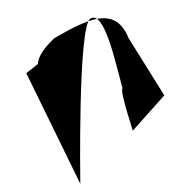

<svg xmlns="http://www.w3.org/2000/svg" viewBox="-177 -738 1050 1082"><g transform="rotate(-30 348.5 -197.0)"><path d="M86 -497 38 195C38 195 471 -583 553 -583C643 -583 555 -310 513 -152C491 -152 437 124 443 84L697 0L684 -380C711 -575 546 -589 322 -589C109 -540 148 -438 204 -438C241 -447 252 -523 252 -523C256 -521 86 -497 86 -497Z"/></g></svg>

Font: Chaingun
Style: Ita
Weight: 400
Version: Version 0.91